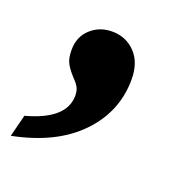

<svg xmlns="http://www.w3.org/2000/svg" viewBox="-81 -229 451 450"><g transform="rotate(20 144.0 -3.5)"><path d="M2 97Q98 71 98 12Q98 -1 93 -9.5Q88 -18 78 -28Q66 -41 59.5 -53Q53 -65 53 -86Q53 -119 75 -139Q97 -159 128 -159Q163 -159 186 -135Q209 -111 209 -69Q209 12 151.5 71.5Q94 131 -12 152Z"/></g></svg>

Font: Noto Serif NarrowExtraBold
Style: Italic
Weight: 800
Width: 4
Italic angle: -12°
Designer: Monotype Design Team
Foundry: Monotype Imaging Inc.
Version: Version 1.001